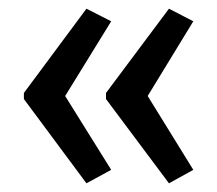

<svg xmlns="http://www.w3.org/2000/svg" viewBox="-20 -485 500 442"><path d="M35 -271V-257L179 -63L236 -94L130 -264L236 -436L179 -465ZM224 -271V-257L369 -63L425 -94L320 -264L425 -436L369 -465Z"/></svg>

Font: Noto Sans Gujarati UI ExtraCondensed
Style: Regular
Weight: 400
Width: 2
Designer: Jelle Bosma - Monotype Design Team, Universal Thirst
Foundry: Monotype Imaging Inc.
Version: Version 2.106